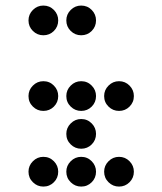

<svg xmlns="http://www.w3.org/2000/svg" viewBox="-20 -689 587 694"><path d="M190.4 -615.2Q190.4 -592.8 174.8 -577.1Q159.2 -561.5 136.7 -561.5Q114.7 -561.5 98.9 -577.1Q83 -592.8 83 -615.2Q83 -637.2 98.9 -653.1Q114.7 -668.9 136.7 -668.9Q159.2 -668.9 174.8 -653.1Q190.4 -637.2 190.4 -615.2ZM327.1 -615.2Q327.1 -592.8 311.5 -577.1Q295.9 -561.5 273.4 -561.5Q251.5 -561.5 235.6 -577.1Q219.7 -592.8 219.7 -615.2Q219.7 -637.2 235.6 -653.1Q251.5 -668.9 273.4 -668.9Q295.9 -668.9 311.5 -653.1Q327.1 -637.2 327.1 -615.2ZM190.4 -341.8Q190.4 -319.3 174.8 -303.7Q159.2 -288.1 136.7 -288.1Q114.7 -288.1 98.9 -303.7Q83 -319.3 83 -341.8Q83 -363.8 98.9 -379.6Q114.7 -395.5 136.7 -395.5Q159.2 -395.5 174.8 -379.6Q190.4 -363.8 190.4 -341.8ZM327.1 -341.8Q327.1 -319.3 311.5 -303.7Q295.9 -288.1 273.4 -288.1Q251.5 -288.1 235.6 -303.7Q219.7 -319.3 219.7 -341.8Q219.7 -363.8 235.6 -379.6Q251.5 -395.5 273.4 -395.5Q295.9 -395.5 311.5 -379.6Q327.1 -363.8 327.1 -341.8ZM463.9 -341.8Q463.9 -319.3 448.2 -303.7Q432.6 -288.1 410.2 -288.1Q388.2 -288.1 372.3 -303.7Q356.4 -319.3 356.4 -341.8Q356.4 -363.8 372.3 -379.6Q388.2 -395.5 410.2 -395.5Q432.6 -395.5 448.2 -379.6Q463.9 -363.8 463.9 -341.8ZM327.1 -205.1Q327.1 -182.6 311.5 -167Q295.9 -151.4 273.4 -151.4Q251.5 -151.4 235.6 -167Q219.7 -182.6 219.7 -205.1Q219.7 -227.1 235.6 -242.9Q251.5 -258.8 273.4 -258.8Q295.9 -258.8 311.5 -242.9Q327.1 -227.1 327.1 -205.1ZM190.4 -68.4Q190.4 -45.9 174.8 -30.3Q159.2 -14.6 136.7 -14.6Q114.7 -14.6 98.9 -30.3Q83 -45.9 83 -68.4Q83 -90.3 98.9 -106.2Q114.7 -122.1 136.7 -122.1Q159.2 -122.1 174.8 -106.2Q190.4 -90.3 190.4 -68.4ZM327.1 -68.4Q327.1 -45.9 311.5 -30.3Q295.9 -14.6 273.4 -14.6Q251.5 -14.6 235.6 -30.3Q219.7 -45.9 219.7 -68.4Q219.7 -90.3 235.6 -106.2Q251.5 -122.1 273.4 -122.1Q295.9 -122.1 311.5 -106.2Q327.1 -90.3 327.1 -68.4ZM463.9 -68.4Q463.9 -45.9 448.2 -30.3Q432.6 -14.6 410.2 -14.6Q388.2 -14.6 372.3 -30.3Q356.4 -45.9 356.4 -68.4Q356.4 -90.3 372.3 -106.2Q388.2 -122.1 410.2 -122.1Q432.6 -122.1 448.2 -106.2Q463.9 -90.3 463.9 -68.4Z"/></svg>

Font: DatDot
Style: Regular
Weight: 400
Designer: GGBot
Version: 1.00